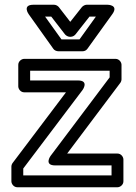

<svg xmlns="http://www.w3.org/2000/svg" viewBox="-20 -764 573 809"><path d="M78 -25V-54L328 -385C328 -385 357 -425 308 -425H107V-466H442V-438L193 -107C193 -107 164 -67 213 -67H450V-25ZM28 0C28 11 38 25 53 25H475C486 25 500 15 500 0V-92C500 -103 490 -117 475 -117H263L487 -415C490 -419 492 -425 492 -430V-491C492 -502 482 -516 467 -516H82C71 -516 57 -506 57 -491V-400C57 -389 67 -375 82 -375H258L33 -77C30 -73 28 -67 28 -62ZM239 -598 170 -694H196L254 -619C259 -613 268 -609 274 -609H278C286 -609 294 -614 298 -619L357 -694H384L315 -598ZM205 -558C209 -552 218 -548 226 -548H328C335 -548 343 -551 348 -558L453 -704C482 -744 433 -744 433 -744H345C339 -744 330 -740 325 -734L276 -672L228 -734C224 -739 216 -744 208 -744H121C72 -744 101 -704 101 -704Z"/></svg>

Font: Falling Sky
Style: ExtOu
Weight: 400
Designer: Paul D. Hunt
Foundry: Adobe Systems Incorporated
Version: Version 1.02